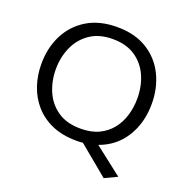

<svg xmlns="http://www.w3.org/2000/svg" viewBox="-154 -864 1125 1171"><g transform="rotate(20 408.5 -279.0)"><path d="M412 11Q321 11 253.2 -18.2Q185.5 -47.5 140.2 -98.8Q95 -150 72.5 -216.5Q50 -283 50 -357Q50 -461 92 -544.5Q134 -628 214.2 -677Q294.5 -726 409 -726Q525 -726 604.8 -676.5Q684.5 -627 725.5 -543.2Q766.5 -459.5 766.5 -357.5Q766.5 -234 708.8 -141.2Q651 -48.5 545.5 -11L589 23Q621.5 48.5 654.5 74Q687 99 726.5 130L645.5 168.5Q614 142 583 116.5Q551.5 90.5 520 64.5L453 9Q433 11 412 11ZM409.5 -67Q478 -67 527.5 -90.8Q577 -114.5 609.2 -155.5Q641.5 -196.5 657 -248.8Q672.5 -301 672.5 -357.5Q672.5 -438.5 642.8 -504.5Q613 -570.5 554.5 -609.2Q496 -648 409.5 -648Q320.5 -648 261.5 -607.2Q202.5 -566.5 173.2 -500.2Q144 -434 144 -357.5Q144 -280.5 172.5 -214.2Q201 -148 259.8 -107.5Q318.5 -67 409.5 -67Z"/></g></svg>

Font: Heraclito
Style: Regular
Weight: 400
Designer: Kostas Bartsokas (font) & Cristiano Sobral (main changes)
Foundry: Kostas Bartsokas (font) & Cristiano Sobral (main changes)
Version: Version 1.00;July 8, 2020;FontCreator 13.0.0.2655 64-bit